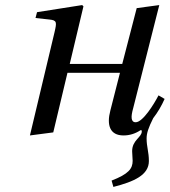

<svg xmlns="http://www.w3.org/2000/svg" viewBox="-20 -522 669 757"><path d="M98 12 190 0 246 -235H453L415 -86C400 -29 413 12 467 12C491 12 513 5 533 -8C537 -10 539 -9 539 -4C539 20 501 30 501 74C501 86 503 101 503 112C503 143 487 164 420 190L427 215C509 194 567 168 567 113C567 77 558 57 558 24C558 3 565 -18 584 -56C602 -79 617 -105 629 -132L605 -146C587 -111 543 -40 515 -40C495 -40 496 -63 505 -95L608 -502L519 -490L462 -270H255L309 -497L304 -502L126 -474L120 -451L175 -445C205 -442 204 -434 195 -395Z"/></svg>

Font: Heuristica
Style: Italic
Weight: 400
Italic angle: -13°
Version: Version 1.0.1